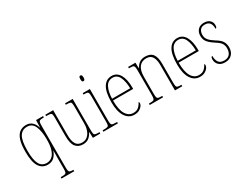

<svg xmlns="http://www.w3.org/2000/svg" viewBox="-78 -1424 3053 2351"><g transform="rotate(-30 1449.0 -249.0)"><path d="M273 240V220H290Q320 220 334.5 215.5Q349 211 353 195Q357 179 357 143V27Q357 -11 358 -50.5Q359 -90 359 -105H357Q339 -54 305 -22Q271 10 215 10Q138 10 96 -54.5Q54 -119 54 -265Q54 -369 74.5 -430.5Q95 -492 133 -519Q171 -546 223 -546Q275 -546 308 -515Q341 -484 356 -432H358L361 -536H460V-516H454Q422 -516 407.5 -511.5Q393 -507 389 -491.5Q385 -476 385 -441V143Q385 179 389 195Q393 211 406.5 215.5Q420 220 449 220H453V240ZM215 -15Q255 -15 287 -39.5Q319 -64 338 -119Q357 -174 357 -267Q357 -382 326.5 -451.5Q296 -521 223 -521Q154 -521 118 -463.5Q82 -406 82 -264Q82 -135 113.5 -75Q145 -15 215 -15Z M714 10Q647 10 611 -35.5Q575 -81 575 -184V-443Q575 -477 571 -492.5Q567 -508 551.5 -512Q536 -516 503 -516H492V-536H603V-182Q603 -102 628.5 -58.5Q654 -15 715 -15Q761 -15 791 -41.5Q821 -68 836 -110.5Q851 -153 851 -203V-431Q851 -471 847.5 -489Q844 -507 829 -511.5Q814 -516 779 -516H771V-536H879V-99Q879 -62 883 -45Q887 -28 902 -24Q917 -20 949 -20H960V0H855L853 -81H849Q830 -43 798 -16.5Q766 10 714 10Z M1103 -658Q1092 -658 1086.5 -666Q1081 -674 1081 -698Q1081 -721 1086.5 -729.5Q1092 -738 1103 -738Q1113 -738 1119.5 -729.5Q1126 -721 1126 -698Q1126 -674 1119.5 -666Q1113 -658 1103 -658ZM1004 0V-20H1024Q1056 -20 1071 -24.5Q1086 -29 1090 -44.5Q1094 -60 1094 -95V-437Q1094 -473 1090.5 -490Q1087 -507 1073.5 -511.5Q1060 -516 1030 -516H1021V-536H1122V-95Q1122 -60 1126 -44.5Q1130 -29 1144.5 -24.5Q1159 -20 1191 -20H1209V0Z M1439 10Q1361 10 1315 -60.5Q1269 -131 1269 -262Q1269 -403 1311 -472.5Q1353 -542 1431 -542Q1504 -542 1543 -474.5Q1582 -407 1582 -291V-272H1297Q1297 -142 1335.5 -78.5Q1374 -15 1440 -15Q1487 -15 1515.5 -41Q1544 -67 1558 -100Q1567 -95 1567 -79Q1567 -63 1552.5 -42Q1538 -21 1509.5 -5.5Q1481 10 1439 10ZM1554 -297Q1552 -395 1523 -456Q1494 -517 1431 -517Q1365 -517 1333 -457.5Q1301 -398 1298 -297Z M1659 0V-20H1672Q1704 -20 1718.5 -24.5Q1733 -29 1737.5 -44.5Q1742 -60 1742 -95V-441Q1742 -476 1737.5 -492Q1733 -508 1719 -512Q1705 -516 1675 -516H1663V-536H1766L1769 -456H1771Q1793 -498 1824 -520Q1855 -542 1904 -542Q1978 -542 2011 -498Q2044 -454 2044 -361V-95Q2044 -60 2048 -44.5Q2052 -29 2066.5 -24.5Q2081 -20 2112 -20H2119V0H2016V-364Q2016 -433 1991 -475Q1966 -517 1906 -517Q1841 -517 1805.5 -470.5Q1770 -424 1770 -333V-95Q1770 -60 1774 -44.5Q1778 -29 1792.5 -24.5Q1807 -20 1839 -20H1848V0Z M2367 10Q2289 10 2243 -60.5Q2197 -131 2197 -262Q2197 -403 2239 -472.5Q2281 -542 2359 -542Q2432 -542 2471 -474.5Q2510 -407 2510 -291V-272H2225Q2225 -142 2263.5 -78.5Q2302 -15 2368 -15Q2415 -15 2443.5 -41Q2472 -67 2486 -100Q2495 -95 2495 -79Q2495 -63 2480.5 -42Q2466 -21 2437.5 -5.5Q2409 10 2367 10ZM2482 -297Q2480 -395 2451 -456Q2422 -517 2359 -517Q2293 -517 2261 -457.5Q2229 -398 2226 -297Z M2724 10Q2678 10 2651.5 -7Q2625 -24 2613.5 -48Q2602 -72 2602 -94Q2602 -138 2623 -138Q2623 -80 2646 -47.5Q2669 -15 2724 -15Q2774 -15 2800.5 -45Q2827 -75 2827 -130Q2827 -164 2811 -193.5Q2795 -223 2740 -257Q2694 -287 2667.5 -311.5Q2641 -336 2629.5 -361.5Q2618 -387 2618 -421Q2618 -475 2649.5 -508Q2681 -541 2735 -541Q2788 -541 2816.5 -514Q2845 -487 2845 -449Q2845 -405 2824 -405Q2824 -463 2801.5 -489.5Q2779 -516 2734 -516Q2688 -516 2667 -488.5Q2646 -461 2646 -420Q2646 -377 2672 -346Q2698 -315 2750 -283Q2814 -245 2834.5 -208.5Q2855 -172 2855 -127Q2855 -64 2819.5 -27Q2784 10 2724 10Z"/></g></svg>

Font: Noto Serif Condensed Thin
Style: Regular
Weight: 100
Width: 3
Designer: Monotype Design Team
Foundry: Monotype Imaging Inc.
Version: Version 2.013; ttfautohint (v1.8.4.7-5d5b)